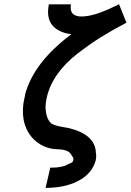

<svg xmlns="http://www.w3.org/2000/svg" viewBox="-20 -724 633 931"><path d="M99 -251Q100 -254 101 -259Q102 -264 102 -267Q144 -422 326 -558Q263 -566 233.5 -602Q204 -638 217 -703H324Q314 -644 375 -644Q435 -644 531 -691L551 -700Q557 -704 557 -704L593 -614Q521 -576 469 -543.5Q417 -511 356.5 -464.5Q296 -418 258 -364Q220 -310 207 -252Q195 -202 207 -162Q210 -150 216 -141Q222 -132 227 -127Q232 -122 244.5 -118Q257 -114 262.5 -112.5Q268 -111 287.5 -107.5Q307 -104 314 -103Q443 -71 445 18Q450 42 439 69Q417 125 354 156Q291 187 201 187L224 88L227 89H229Q286 89 314 70Q331 66 334 57Q340 42 328 31Q318 3 266 0Q200 0 153 -40Q106 -80 94 -146Q86 -197 99 -251Z"/></svg>

Font: Coval
Style: Medium Italic
Weight: 500
Foundry: Context Ltd
Version: Version 001.000